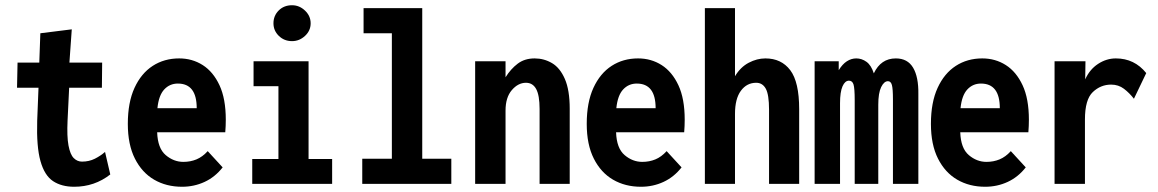

<svg xmlns="http://www.w3.org/2000/svg" viewBox="-20 -702 4420 733"><path d="M263 11Q215 11 182.5 -10.5Q150 -32 134.5 -87Q119 -142 122 -241L127 -367H45L47 -463H130L134 -575L254 -590L245 -463H370L369 -367H244L238 -243Q235 -181 241.5 -146.5Q248 -112 261.5 -98.5Q275 -85 293 -85Q320 -85 342 -96Q364 -107 381 -122L401 -36Q341 11 263 11Z M675 11Q615 11 568.5 -16Q522 -43 495 -96.5Q468 -150 468 -229Q468 -311 493.5 -366.5Q519 -422 563 -450.5Q607 -479 664 -479Q714 -479 754 -453.5Q794 -428 818 -376.5Q842 -325 842 -245Q842 -235 841.5 -221Q841 -207 840 -197H580Q582 -136 612.5 -110Q643 -84 680 -84Q707 -84 730 -93.5Q753 -103 773 -125L830 -63Q801 -26 761 -7.5Q721 11 675 11ZM581 -289H731Q731 -383 659 -383Q628 -383 607 -360.5Q586 -338 581 -289Z M943 0V-95H1043V-373H948V-468H1158V-95H1248V0ZM1095 -545Q1065 -545 1044.5 -565Q1024 -585 1024 -613Q1024 -642 1044 -662Q1064 -682 1095 -682Q1123 -682 1144.5 -661.5Q1166 -641 1166 -613Q1166 -585 1144.5 -565Q1123 -545 1095 -545Z M1363 0V-96H1476V-575H1368V-671H1592V-96H1703V0Z M1794 0V-468H1910V-407Q1930 -439 1956.5 -459Q1983 -479 2021 -479Q2057 -479 2087.5 -461Q2118 -443 2136.5 -400.5Q2155 -358 2155 -287V0H2040V-286Q2040 -338 2027 -362Q2014 -386 1988 -386Q1958 -386 1934 -358Q1910 -330 1910 -280V0Z M2427 11Q2367 11 2320.5 -16Q2274 -43 2247 -96.5Q2220 -150 2220 -229Q2220 -311 2245.5 -366.5Q2271 -422 2315 -450.5Q2359 -479 2416 -479Q2466 -479 2506 -453.5Q2546 -428 2570 -376.5Q2594 -325 2594 -245Q2594 -235 2593.5 -221Q2593 -207 2592 -197H2332Q2334 -136 2364.5 -110Q2395 -84 2432 -84Q2459 -84 2482 -93.5Q2505 -103 2525 -125L2582 -63Q2553 -26 2513 -7.5Q2473 11 2427 11ZM2333 -289H2483Q2483 -383 2411 -383Q2380 -383 2359 -360.5Q2338 -338 2333 -289Z M2671 0V-671H2786V-411Q2807 -446 2838.5 -462.5Q2870 -479 2902 -479Q2963 -479 2997 -434Q3031 -389 3031 -285V0H2916V-283Q2916 -341 2903.5 -363.5Q2891 -386 2867 -386Q2831 -386 2808.5 -355.5Q2786 -325 2786 -267V0Z M3090 0V-468H3182V-434Q3196 -457 3213 -468Q3230 -479 3249 -479Q3270 -479 3288 -466Q3306 -453 3316 -422Q3343 -479 3400 -479Q3445 -479 3466 -443.5Q3487 -408 3486 -343V0H3389V-323Q3389 -363 3385 -377.5Q3381 -392 3370 -392Q3355 -392 3344 -369.5Q3333 -347 3333 -302V0H3243V-320Q3243 -365 3238.5 -379.5Q3234 -394 3221 -394Q3206 -394 3196.5 -372.5Q3187 -351 3187 -308V0Z M3741 11Q3681 11 3634.5 -16Q3588 -43 3561 -96.5Q3534 -150 3534 -229Q3534 -311 3559.5 -366.5Q3585 -422 3629 -450.5Q3673 -479 3730 -479Q3780 -479 3820 -453.5Q3860 -428 3884 -376.5Q3908 -325 3908 -245Q3908 -235 3907.5 -221Q3907 -207 3906 -197H3646Q3648 -136 3678.5 -110Q3709 -84 3746 -84Q3773 -84 3796 -93.5Q3819 -103 3839 -125L3896 -63Q3867 -26 3827 -7.5Q3787 11 3741 11ZM3647 -289H3797Q3797 -383 3725 -383Q3694 -383 3673 -360.5Q3652 -338 3647 -289Z M4006 0V-468H4124L4123 -399Q4140 -437 4172 -458Q4204 -479 4240 -479Q4311 -479 4356 -423L4309 -325Q4292 -347 4271 -363Q4250 -379 4222 -379Q4182 -379 4152 -350.5Q4122 -322 4122 -246V0Z"/></svg>

Font: Inconsolata SemiCondensed ExtraBold
Style: Regular
Weight: 800
Width: 4
Monospace: yes
Designer: Raph Levien, Cyreal, Brenton Simpson
Foundry: Raph Levien, Cyreal, Google
Version: Version 3.100; ttfautohint (v1.8.4.7-5d5b)